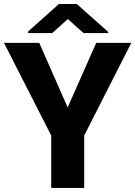

<svg xmlns="http://www.w3.org/2000/svg" viewBox="-20 -921 664 941"><path d="M172.4 -710.9 311.5 -394.5 451.7 -710.9H623.5L392.6 -256.8V0H231V-256.8L-0.5 -710.9ZM356.4 -901.4 510.3 -764.6V-758.8H389.6L312.5 -827.6L235.8 -758.8H117.7V-766.6L268.6 -901.4Z"/></svg>

Font: Vazirmatn UI FD ExtraBold
Style: Regular
Weight: 800
Designer: Saber Rastikerdar
Foundry: Saber Rastikerdar
Version: Version 33.003